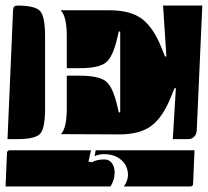

<svg xmlns="http://www.w3.org/2000/svg" viewBox="-27 -510 747 690"><path d="M-7 160 -2 40Q-2 36 0.5 33Q3 30 8 30H300L291 71L304 73Q320 63 348 63Q365 63 375 76Q385 89 385 110Q385 137 370 160ZM313 51 317 30H672L667 150Q667 160 657 160H418Q432 141 433 120Q433 86 409 65Q385 44 347 44Q329 44 313 51ZM192 -28Q213 -50 213 -120V-238H259Q326 -238 352 -219Q378 -200 394 -131L400 -106H405V-397H400L394 -372Q378 -303 352 -284Q326 -265 259 -265H213V-380Q213 -450 192 -472V-473H368Q443 -473 484 -441.5Q525 -410 554 -337L566 -307H571L559 -490H700L680 -40Q679 -27 670.5 -18.5Q662 -10 650 -10H594L605 -193H600L588 -163Q559 -90 518 -58.5Q477 -27 402 -27ZM0 -10 20 -475Q21 -490 35 -490Q97 -490 116 -471.5Q135 -453 135 -380V-120Q135 -47 116.5 -28.5Q98 -10 35 -10Z"/></svg>

Font: PrimecolorCV1
Style: Medium
Weight: 500
Designer: gluk
Foundry: gluk
Version: Version 0.672